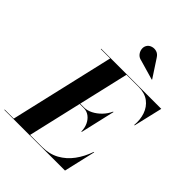

<svg xmlns="http://www.w3.org/2000/svg" viewBox="-323 -1146 1289 1289"><g transform="rotate(45 322.0 -501.5)"><path d="M368.5 -884Q344.5 -888.5 331 -905.2Q317.5 -922 315.5 -942.5Q313.5 -963 324.5 -979Q333.5 -993 352.8 -999.5Q372 -1006 393 -1000Q414 -994 428.5 -970.5L510 -846L508.5 -843.5ZM320.5 -386H282L193.5 -3.5H307.5Q376 -3.5 428.5 -32.5Q481 -61.5 517.8 -111.5Q554.5 -161.5 576.5 -225H580.5L528.5 0H-47.5V-3.5H38.5L210.5 -746.5H121.5V-750H692.5L644.5 -545H640.5Q645.5 -598.5 629.8 -644.5Q614 -690.5 577 -718.5Q540 -746.5 481.5 -746.5H365.5L283 -390H320.5Q349 -390 379.5 -405.5Q410 -421 436 -447.8Q462 -474.5 477 -508H481L424.5 -263H420.5Q420.5 -296.5 407.5 -324.5Q394.5 -352.5 371.8 -369.2Q349 -386 320.5 -386Z"/></g></svg>

Font: Bodoni* 48pt
Style: Bold Italic
Weight: 700
Italic angle: -13°
Version: Version 2.3